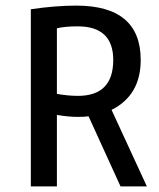

<svg xmlns="http://www.w3.org/2000/svg" viewBox="-20 -665 569 685"><path d="M90 0V-632Q178 -645 252 -645Q482 -645 482 -451Q482 -325 378 -273L504 0H410L296 -250Q283 -248 258 -248Q223 -248 183 -255V0ZM183 -564V-330Q223 -323 258 -323Q384 -323 384 -451Q384 -571 257 -571Q211 -571 183 -564Z"/></svg>

Font: TajawalTap Med
Style: Regular
Weight: 500
Designer: Boutros Fonts
Foundry: Created by Boutros International 2017
Version: Version 2.700